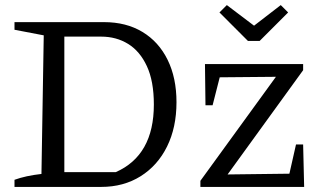

<svg xmlns="http://www.w3.org/2000/svg" viewBox="-20 -735 1258 755"><path d="M389 -648Q476 -648 540 -609.5Q604 -571 639 -500Q674 -429 674 -333Q674 -234 637 -159Q600 -84 533 -42Q466 0 378 0H37V-28Q81 -44 143 -51L152 -596L37 -618V-648ZM435 -58Q585 -124 585 -324Q585 -416 557.5 -475Q530 -534 483.5 -562.5Q437 -591 378 -591H233V-58ZM768 0V-24L1065 -433L844 -431L816 -321H788L786 -483H1172V-459L875 -49L1118 -52L1144 -167H1172L1176 0ZM955 -574 843 -686 872 -715 979 -634 1084 -715 1113 -686 1001 -574Z"/></svg>

Font: Piazzolla SC
Style: Regular
Weight: 400
Designer: Juan Pablo del Peral
Foundry: Huerta Tipografica
Version: Version 1.330